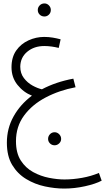

<svg xmlns="http://www.w3.org/2000/svg" viewBox="-20 -704 612 1118"><path d="M354 394Q300 394 241.5 381.5Q183 369 132.5 338.5Q82 308 51 256.5Q20 205 20 127Q20 44 59 -26Q98 -96 166 -147Q117 -166 82 -209.5Q47 -253 47 -312Q47 -371 74.5 -410Q102 -449 146 -469Q190 -489 237 -489Q263 -489 287 -485Q311 -481 333 -475L322 -425Q302 -430 280.5 -433Q259 -436 238 -436Q179 -436 139 -403Q99 -370 98 -316Q98 -277 119 -249.5Q140 -222 169 -206Q198 -190 224 -184Q305 -227 407 -246L420 -196Q325 -178 246 -136.5Q167 -95 120 -31Q73 33 73 118Q73 187 101 230.5Q129 274 173 298Q217 322 265.5 331.5Q314 341 355 341Q405 341 458 331.5Q511 322 556 303L572 348Q536 367 475 380.5Q414 394 354 394ZM239 -608Q222 -608 211 -619Q200 -630 200 -646Q200 -661 211 -672.5Q222 -684 239 -684Q254 -684 265 -672.5Q276 -661 276 -646Q276 -630 265 -619Q254 -608 239 -608ZM298 142Q282 142 271 131Q260 120 260 105Q260 89 271 77.5Q282 66 298 66Q313 66 324.5 77.5Q336 89 336 105Q336 120 324.5 131Q313 142 298 142Z"/></svg>

Font: Noto Sans Arabic Light
Style: Regular
Weight: 300
Designer: Monotype Design Team, Nadine Chahine, Nizar Qandah and Khaled Hosny
Foundry: Monotype Imaging Inc.
Version: Version 2.012; ttfautohint (v1.8.4.7-5d5b)